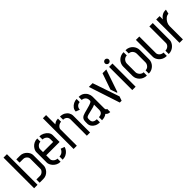

<svg xmlns="http://www.w3.org/2000/svg" viewBox="253 -1915 3130 3130"><g transform="rotate(-45 1817.5 -350.5)"><path d="M168.2 0V-74.8H253.4Q274.2 -74.8 293.4 -86.1Q312.6 -97.4 324.9 -114.6Q337.2 -131.8 337.2 -148.6V-389Q337.2 -405.6 325.7 -422.6Q314.2 -439.6 295.4 -451.2Q276.6 -462.8 253.8 -462.8H168.2V-537.6H254Q289.4 -537.6 318.5 -523.8Q347.6 -510 368.7 -488Q389.8 -466 401.5 -441.1Q413.2 -416.2 413.2 -393V-146.6Q413.2 -128.6 403.5 -103.8Q393.8 -79 373.7 -55.3Q353.6 -31.6 323.3 -15.8Q293 0 252.2 0ZM40.8 0V-705.8H120V0Z M651.8 0Q610.2 0 578.5 -15.6Q546.8 -31.2 525.4 -54.7Q504 -78.2 493.3 -103Q482.6 -127.8 482.6 -146.6V-393Q482.6 -411.8 493.3 -436.3Q504 -460.8 525.3 -484.1Q546.6 -507.4 578.1 -522.5Q609.6 -537.6 650.8 -537.6V-464.4Q624 -464.4 603.7 -450.9Q583.4 -437.4 571.6 -418.9Q559.8 -400.4 559.8 -384.6V-314.2H794V-384.2Q794 -408.6 780 -426.8Q766 -445 744.4 -455.3Q722.8 -465.6 699.4 -465.6V-537.6Q738.6 -537.6 777.3 -518.6Q816 -499.6 842 -467.4Q868 -435.2 868 -394V-239.8H559.8V-146.6Q559.8 -133 571.6 -115.6Q583.4 -98.2 604.3 -85.1Q625.2 -72 651.8 -72ZM699.4 0V-73.4Q729.4 -73.4 750.6 -85.8Q771.8 -98.2 784.9 -115.7Q798 -133.2 802 -149.6L869 -124.8Q860.8 -92.8 838 -64.1Q815.2 -35.4 780.1 -17.7Q745 0 699.4 0Z M948.8 2.6V-705.2H1022.2V-490.8Q1034.4 -503.2 1058.7 -515.5Q1083 -527.8 1118.2 -527.8V-455.8Q1093.6 -455.8 1071.7 -443.1Q1049.8 -430.4 1036.5 -412.1Q1023.2 -393.8 1023.2 -375.8V2.6ZM1254.2 2.6V-375.8Q1254.2 -392.8 1245.1 -411.3Q1236 -429.8 1216.4 -442.8Q1196.8 -455.8 1164.8 -455.8V-527.8Q1216.8 -527.8 1253.2 -507Q1289.6 -486.2 1308.9 -453.8Q1328.2 -421.4 1328.2 -385.2V2.6Z M1559.2 -0.6Q1509.2 -0.6 1473 -19.4Q1436.8 -38.2 1417.4 -67.2Q1398 -96.2 1398 -125.4V-173.4Q1398 -187.6 1401.1 -204.5Q1404.2 -221.4 1414.9 -238.1Q1425.6 -254.8 1449 -267Q1465 -275.4 1494.5 -283.8Q1524 -292.2 1558.1 -300.8Q1592.2 -309.4 1623.3 -319Q1654.4 -328.6 1674.5 -339.2Q1694.6 -349.8 1694.6 -362.2V-381Q1694.6 -408.8 1681.4 -428.4Q1668.2 -448 1648.5 -458.3Q1628.8 -468.6 1607.4 -468.6V-539.4Q1663 -539.4 1698.9 -514.5Q1734.8 -489.6 1752.6 -453.3Q1770.4 -417 1770.4 -383.4V-106.8Q1770.4 -100.8 1774.9 -87.2Q1779.4 -73.6 1797.2 -73.6V-0.6Q1767 -0.6 1749.1 -10.9Q1731.2 -21.2 1718.4 -36.2Q1699.4 -18.4 1669 -9.5Q1638.6 -0.6 1607.8 -0.6V-72.6Q1630.6 -72.6 1650.4 -80.2Q1670.2 -87.8 1682.7 -106Q1695.2 -124.2 1695.2 -154.6V-273.2Q1674.4 -261.8 1642.6 -252.9Q1610.8 -244 1576.8 -236.7Q1542.8 -229.4 1516.1 -221.7Q1489.4 -214 1478.8 -204.4Q1467 -195.4 1467 -171.8V-142.8Q1467.6 -117.6 1479.6 -102.1Q1491.6 -86.6 1512.5 -79.6Q1533.4 -72.6 1559.2 -72.6ZM1473.6 -378.2 1405 -404.2Q1405 -442.8 1428 -473.3Q1451 -503.8 1486.7 -521.6Q1522.4 -539.4 1559.6 -539.4V-467.4Q1537.4 -467.4 1517.6 -456.5Q1497.8 -445.6 1485.7 -425.9Q1473.6 -406.2 1473.6 -378.2Z M2016.2 0 1839.8 -537H1926.4L2084.4 -73.8L2058.6 0ZM2096 -146.8 2058 -257.2 2155.2 -537H2241.8L2108.4 -146.8Z M2303.8 0V-534.4H2381.4V0ZM2342 -578Q2323.6 -578 2309.9 -591.3Q2296.2 -604.6 2296.2 -622.9Q2296.2 -641.2 2309.9 -654.6Q2323.6 -668 2342 -668Q2360.4 -668 2373.8 -654.7Q2387.2 -641.4 2387.2 -623.1Q2387.2 -604.8 2373.8 -591.4Q2360.4 -578 2342 -578Z M2640.4 1Q2600.8 1 2569.2 -13.2Q2537.6 -27.4 2515.6 -50.8Q2493.6 -74.2 2481.8 -102.2Q2470 -130.2 2470 -157.8V-377.2Q2470 -404.8 2481.2 -433.2Q2492.4 -461.6 2514.3 -485.3Q2536.2 -509 2568 -523.3Q2599.8 -537.6 2640.4 -537.6V-462.8Q2610.4 -462.8 2589.7 -448.2Q2569 -433.6 2557.9 -411.7Q2546.8 -389.8 2546.8 -367V-167.6Q2546.8 -148.2 2558.8 -126.3Q2570.8 -104.4 2592 -89.1Q2613.2 -73.8 2640.4 -73.8ZM2685 1V-73.8Q2713.4 -73.8 2733.7 -88.5Q2754 -103.2 2764.8 -124.8Q2775.6 -146.4 2775.6 -166.4V-367Q2775.6 -389.2 2765 -411.1Q2754.4 -433 2734.1 -447.9Q2713.8 -462.8 2685 -462.8V-537.6Q2725.6 -537.6 2756.5 -523.3Q2787.4 -509 2809 -485.3Q2830.6 -461.6 2841.5 -433.2Q2852.4 -404.8 2852.4 -377.2V-157.8Q2852.4 -130.2 2840.9 -101.9Q2829.4 -73.6 2807.4 -50.5Q2785.4 -27.4 2754.7 -13.2Q2724 1 2685 1Z M3140 5V-72.2Q3168.8 -72.2 3190.1 -84.8Q3211.4 -97.4 3222.9 -115.7Q3234.4 -134.1 3234.4 -152V-536.4H3312.8V-142.7Q3312.8 -123.9 3302.2 -98.9Q3291.6 -73.8 3269.8 -50Q3248 -26.2 3215.6 -10.6Q3183.2 5 3140 5ZM3096.4 5Q3053.2 5 3020.5 -10.1Q2987.8 -25.3 2966.5 -48.7Q2945.2 -72.2 2934.6 -97.6Q2924 -122.9 2924 -142.6V-536.4H3002.4V-152Q3002.4 -134.8 3014.2 -116.1Q3026 -97.4 3047.1 -84.8Q3068.2 -72.2 3096.4 -72.2Z M3393 0V-537.6H3471.4V-461.4Q3480.4 -477.6 3498.5 -495.5Q3516.6 -513.4 3542.4 -526.2Q3568.2 -539 3598.2 -539Q3603.6 -539 3608.7 -539Q3613.8 -539 3619.2 -539L3600.8 -463.2Q3568.4 -463.2 3538.9 -439.7Q3509.4 -416.2 3490.4 -380.4Q3471.4 -344.6 3471.4 -306.8V0Z"/></g></svg>

Font: Stick No Bills ExtraLight
Style: Regular
Weight: 200
Designer: Kosala Senevirathne, Siva Puranthara, Lasantha Premarathna, Tharique Azeez
Foundry: mooniak
Version: Version 2.000